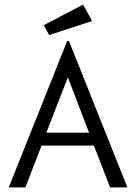

<svg xmlns="http://www.w3.org/2000/svg" viewBox="-20 -812 590 832"><path d="M457 0 387 -181H160L90 0H18L271 -634H279L532 0ZM274 -477 181 -237H366ZM193 -660 170 -703 340 -792 379 -721Z"/></svg>

Font: Inconsolata SemiExpanded
Style: Regular
Weight: 400
Width: 6
Monospace: yes
Designer: Raph Levien, Cyreal, Brenton Simpson
Foundry: Raph Levien, Cyreal, Google
Version: Version 3.000; ttfautohint (v1.8.2.53-6de2)